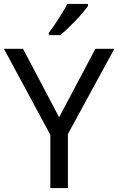

<svg xmlns="http://www.w3.org/2000/svg" viewBox="-20 -964 606 984"><path d="M283 -363 469 -714H566L328 -277V0H238V-273L0 -714H98ZM431 -934Q422 -920 405 -900Q388 -880 367.5 -858.5Q347 -837 326.5 -817.5Q306 -798 288 -784H230V-796Q245 -815 262.5 -841Q280 -867 297 -894.5Q314 -922 325 -944H431Z"/></svg>

Font: Noto Sans Myanmar
Style: Regular
Weight: 400
Designer: Monotype Design Team
Foundry: Monotype Imaging Inc.
Version: Version 2.107